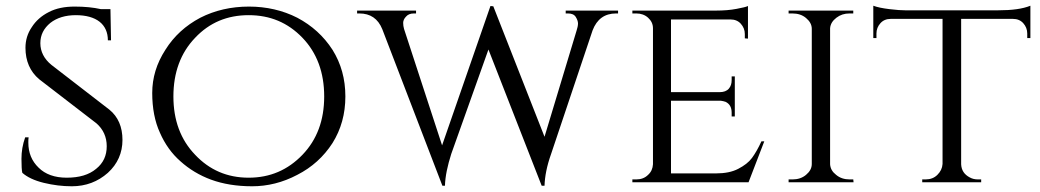

<svg xmlns="http://www.w3.org/2000/svg" viewBox="-20 -637 3635 671"><path d="M58 -33C75 -18 100 -6 133 2C166 10 198 14 231 14C231 14 231 14 231 14C280 14 322 -2 357 -33C391 -64 408 -103 408 -148C408 -193 393 -229 362 -254C362 -254 160 -410 160 -410C160 -410 160 -410 160 -410C134 -431 121 -457 121 -486C121 -515 133 -538 156 -557C179 -575 209 -584 245 -584C281 -584 309 -576 328 -561C347 -546 357 -524 357 -496C357 -496 368 -496 368 -496C368 -496 366 -605 366 -605C366 -605 333 -605 333 -605C333 -605 333 -605 333 -605C306 -611 276 -614 241 -614C206 -614 176 -608 151 -595C125 -582 105 -564 91 -542C76 -520 69 -496 69 -470C69 -470 69 -470 69 -470C69 -424 85 -387 117 -360C117 -360 317 -206 317 -206C317 -206 317 -206 317 -206C341 -185 353 -158 353 -126C353 -93 341 -67 316 -47C291 -26 257 -16 213 -16C213 -16 213 -16 213 -16C171 -16 138 -28 115 -51C91 -74 79 -103 79 -139C79 -139 79 -139 79 -139C79 -145 79 -151 80 -157C80 -157 68 -157 68 -157C68 -157 68 -157 68 -157C59 -132 55 -107 55 -82C55 -57 56 -41 58 -33C58 -33 58 -33 58 -33Z M680 -575C629 -548 588 -511 558 -463C527 -415 512 -365 512 -312C512 -259 521 -212 539 -173C556 -134 580 -100 611 -73C641 -46 677 -24 718 -9C759 6 807 14 861 14C915 14 968 1 1019 -26C1070 -52 1111 -89 1142 -137C1172 -185 1187 -239 1187 -300C1187 -361 1172 -415 1142 -463C1111 -511 1070 -548 1019 -575C968 -601 911 -614 850 -614C788 -614 731 -601 680 -575ZM662 -96C611 -149 586 -217 586 -300C586 -383 611 -452 662 -505C712 -558 774 -584 849 -584C924 -584 986 -558 1037 -505C1088 -452 1113 -383 1113 -300C1113 -217 1088 -149 1037 -96C986 -43 924 -16 849 -16C774 -16 712 -43 662 -96Z M2140 -600C2140 -600 1957 -600 1957 -600C1957 -600 1957 -590 1957 -590C1957 -590 1965 -590 1965 -590C1965 -590 1965 -590 1965 -590C1978 -590 1987 -586 1992 -578C1997 -570 2000 -562 2000 -555C2000 -548 1998 -539 1995 -530C1995 -530 1883 -159 1883 -159C1883 -159 1704 -615 1704 -615C1704 -615 1694 -616 1694 -616C1694 -616 1525 -129 1525 -129C1525 -129 1392 -536 1392 -536C1392 -536 1392 -536 1392 -536C1390 -543 1389 -550 1389 -557C1389 -564 1392 -572 1399 -579C1405 -586 1414 -590 1426 -590C1426 -590 1434 -590 1434 -590C1434 -590 1434 -600 1434 -600C1434 -600 1228 -600 1228 -600C1228 -600 1228 -590 1228 -590C1228 -590 1236 -590 1236 -590C1236 -590 1236 -590 1236 -590C1274 -590 1301 -572 1316 -535C1316 -535 1526 12 1526 12C1526 12 1535 12 1535 12C1535 12 1535 12 1535 12C1536 -21 1544 -58 1557 -99C1557 -99 1687 -464 1687 -464C1687 -464 1873 12 1873 12C1873 12 1883 12 1883 12C1883 12 1883 12 1883 12C1884 -20 1891 -57 1906 -99C1906 -99 2051 -531 2051 -531C2051 -531 2051 -531 2051 -531C2066 -570 2093 -590 2133 -590C2133 -590 2140 -590 2140 -590C2140 -590 2140 -600 2140 -600Z M2190 -10C2190 -10 2190 0 2190 0C2190 0 2596 0 2596 0C2596 0 2651 -143 2651 -143C2651 -143 2641 -143 2641 -143C2641 -143 2641 -143 2641 -143C2630 -119 2619 -100 2608 -85C2597 -70 2581 -58 2560 -47C2539 -36 2513 -31 2482 -31C2482 -31 2325 -31 2325 -31C2325 -31 2325 -285 2325 -285C2325 -285 2499 -285 2499 -285C2499 -285 2499 -285 2499 -285C2505 -284 2511 -283 2516 -281C2516 -281 2516 -281 2516 -281C2530 -274 2537 -262 2537 -243C2537 -243 2537 -230 2537 -230C2537 -230 2548 -230 2548 -230C2548 -230 2548 -370 2548 -370C2548 -370 2537 -370 2537 -370C2537 -370 2537 -357 2537 -357C2537 -357 2537 -357 2537 -357C2537 -345 2534 -335 2527 -327C2520 -319 2509 -315 2496 -315C2496 -315 2325 -315 2325 -315C2325 -315 2325 -569 2325 -569C2325 -569 2533 -569 2533 -569C2533 -569 2533 -569 2533 -569C2548 -569 2560 -564 2569 -554C2578 -544 2583 -532 2583 -518C2583 -518 2583 -503 2583 -503C2583 -503 2594 -502 2594 -502C2594 -502 2594 -616 2594 -616C2594 -616 2594 -616 2594 -616C2588 -613 2575 -610 2554 -606C2533 -602 2509 -600 2482 -600C2482 -600 2190 -600 2190 -600C2190 -600 2190 -590 2190 -590C2190 -590 2204 -590 2204 -590C2204 -590 2204 -590 2204 -590C2220 -590 2234 -585 2245 -575C2256 -565 2262 -553 2262 -538C2262 -538 2262 -63 2262 -63C2262 -63 2262 -63 2262 -63C2261 -48 2256 -36 2245 -26C2234 -15 2220 -10 2204 -10C2204 -10 2190 -10 2190 -10Z M2736 -10C2736 -10 2736 0 2736 0C2736 0 2963 0 2963 0C2963 0 2962 -10 2962 -10C2962 -10 2949 -10 2949 -10C2949 -10 2949 -10 2949 -10C2931 -10 2915 -15 2902 -26C2889 -36 2882 -48 2881 -63C2881 -63 2881 -538 2881 -538C2881 -538 2881 -538 2881 -538C2882 -553 2890 -565 2903 -575C2916 -585 2931 -590 2949 -590C2949 -590 2962 -590 2962 -590C2962 -590 2962 -600 2962 -600C2962 -600 2736 -600 2736 -600C2736 -600 2736 -590 2736 -590C2736 -590 2749 -590 2749 -590C2749 -590 2749 -590 2749 -590C2768 -590 2784 -585 2797 -574C2810 -563 2817 -551 2817 -536C2817 -536 2817 -64 2817 -64C2817 -64 2817 -64 2817 -64C2817 -49 2810 -37 2797 -26C2784 -15 2768 -10 2750 -10C2750 -10 2736 -10 2736 -10Z M3520 -571C3520 -571 3520 -571 3520 -571C3535 -571 3547 -566 3556 -556C3565 -546 3570 -534 3570 -520C3570 -520 3570 -504 3570 -504C3570 -504 3581 -504 3581 -504C3581 -504 3581 -617 3581 -617C3581 -617 3581 -617 3581 -617C3554 -606 3517 -601 3469 -601C3469 -601 3143 -601 3143 -601C3143 -601 3143 -601 3143 -601C3131 -601 3113 -602 3089 -605C3064 -608 3045 -612 3032 -617C3032 -617 3032 -504 3032 -504C3032 -504 3043 -504 3043 -504C3043 -504 3043 -520 3043 -520C3043 -520 3043 -520 3043 -520C3043 -534 3048 -546 3057 -556C3066 -566 3078 -571 3093 -571C3093 -571 3274 -571 3274 -571C3274 -571 3274 -64 3274 -64C3274 -64 3274 -64 3274 -64C3273 -49 3267 -37 3256 -26C3245 -15 3231 -10 3215 -10C3215 -10 3203 -10 3203 -10C3203 -10 3203 0 3203 0C3203 0 3409 0 3409 0C3409 0 3409 -10 3409 -10C3409 -10 3398 -10 3398 -10C3398 -10 3398 -10 3398 -10C3387 -10 3378 -12 3369 -17C3369 -17 3369 -17 3369 -17C3350 -27 3340 -42 3339 -63C3339 -63 3339 -571 3339 -571C3339 -571 3520 -571 3520 -571Z"/></svg>

Font: Cinzel Utterance
Style: Regular
Weight: 500
Designer: Natanael Gama
Foundry: ""
Version: ""